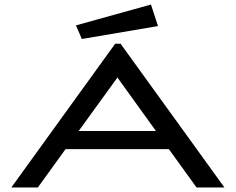

<svg xmlns="http://www.w3.org/2000/svg" viewBox="-20 -827 1040 847"><path d="M847 0 725 -169H269L147 0H30L488 -634H512L970 0ZM498 -485 327 -249H668ZM341 -655 315 -715 646 -807 677 -712Z"/></svg>

Font: Inconsolata UltraExpanded Medium
Style: Regular
Weight: 500
Width: 9
Monospace: yes
Designer: Raph Levien, Cyreal, Brenton Simpson
Foundry: Raph Levien, Cyreal, Google
Version: Version 3.001; ttfautohint (v1.8.2.53-6de2)